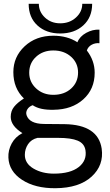

<svg xmlns="http://www.w3.org/2000/svg" viewBox="-20 -741 576 1004"><path d="M294.9 -565.9Q221.7 -565.9 175.8 -607.9Q129.9 -649.9 129.9 -721.2H183.1Q183.1 -679.2 215.1 -649.2Q247.1 -619.1 294.9 -619.1Q343.8 -619.1 377 -649.2Q410.2 -679.2 410.2 -721.2H461.9Q461.9 -650.4 415.5 -608.2Q369.1 -565.9 294.9 -565.9ZM270 243.2Q164.1 244.1 95.5 199.5Q26.9 154.8 23.9 83Q22 44.9 41 9.5Q60.1 -25.9 97.2 -44.9Q36.1 -83 36.1 -129.9Q36.1 -160.6 53.5 -182.4Q70.8 -204.1 105 -226.1Q49.8 -279.3 49.8 -363.8Q49.8 -443.8 108.9 -499Q168 -554.2 258.8 -554.2Q332 -554.2 384.8 -520Q397 -550.8 430.9 -569.3Q464.8 -587.9 500 -585.9V-515.1Q478 -517.1 459.5 -507.1Q440.9 -497.1 434.1 -477.1Q475.1 -423.8 475.1 -360.8Q475.1 -274.9 415.5 -221.4Q356 -168 260.7 -167Q189 -165 150.9 -190.9Q131.8 -184.1 122.8 -168.9Q113.8 -153.8 119.1 -138.2Q134.3 -94.2 208 -92.8L317.9 -91.8Q492.7 -88.9 511.7 36.1Q523.9 123 459 182.6Q394 242.2 270 243.2ZM388.2 -361.8Q388.2 -411.6 351.6 -444.3Q314.9 -477.1 258.8 -477.1Q204.6 -477.1 168.7 -444.1Q132.8 -411.1 132.8 -360.8Q132.8 -312 168.9 -278.6Q205.1 -245.1 258.8 -245.1Q315.9 -245.1 352.1 -278.1Q388.2 -311 388.2 -361.8ZM426.8 43.9Q420.9 8.8 386 -5.6Q351.1 -20 285.2 -20H175.8Q143.6 -12.2 126.7 12.9Q109.9 38.1 109.9 68.8Q109.9 113.8 155 140.4Q200.2 167 261.7 167Q347.7 167 391.6 132.6Q435.5 98.1 426.8 43.9Z"/></svg>

Font: ø
Style: ø
Weight: 400
Designer: Samuel Oakes
Foundry: Samuel Oakes
Version: Version 1.000;PS 001.000;hotconv 1.0.88;makeotf.lib2.5.64775